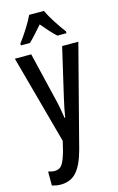

<svg xmlns="http://www.w3.org/2000/svg" viewBox="-148 -824 688 1122"><g transform="rotate(-15 196.0 -263.0)"><path d="M4 -540H103L173 -247Q180 -219 185.5 -189.5Q191 -160 195 -131H199Q203 -156 208.5 -185Q214 -214 222 -247L290 -540H388L229 73Q205 161 169 200.5Q133 240 74 240Q61 240 48 238Q35 236 21 232V147Q31 150 41 152Q51 154 60 154Q89 154 104.5 132.5Q120 111 136 54L150 -4ZM240 -766Q256 -732 282 -691.5Q308 -651 334 -617V-606H279Q259 -624 238.5 -647Q218 -670 196 -696Q173 -670 151.5 -646Q130 -622 113 -606H58V-617Q84 -651 110.5 -693Q137 -735 151 -766Z"/></g></svg>

Font: Noto Sans Ethiopic ExtraCondensed Medium
Style: Regular
Weight: 500
Width: 2
Designer: Monotype Design Team
Foundry: Monotype Imaging Inc.
Version: Version 2.102; ttfautohint (v1.8.4.7-5d5b)